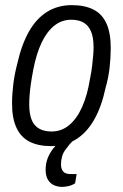

<svg xmlns="http://www.w3.org/2000/svg" viewBox="-20 -558 480 749"><path d="M179 12Q130 12 96 -5Q62 -22 44.5 -59Q27 -96 27 -154Q27 -191 32 -230.5Q37 -270 47 -308Q64 -384 93 -435Q122 -486 164 -512Q206 -538 260 -538Q310 -538 344 -521Q378 -504 395 -467Q412 -430 412 -371Q412 -333 407.5 -293.5Q403 -254 392 -216Q376 -141 347 -90.5Q318 -40 276 -14Q234 12 179 12ZM181 -45Q220 -45 250 -70Q280 -95 300.5 -141Q321 -187 331 -250Q337 -279 339.5 -301.5Q342 -324 343.5 -341.5Q345 -359 345 -374Q345 -412 335 -435.5Q325 -459 306 -470Q287 -481 258 -481Q221 -481 192 -458Q163 -435 142.5 -392Q122 -349 110 -287Q104 -256 100.5 -231.5Q97 -207 95.5 -187.5Q94 -168 94 -151Q94 -114 103.5 -90.5Q113 -67 133 -56Q153 -45 181 -45ZM223 171Q205 171 190.5 164.5Q176 158 167 143Q158 128 158 104Q158 79 166.5 58Q175 37 189 19.5Q203 2 219 -12H265L264 -8Q251 4 234.5 27Q218 50 218 84Q218 101 226.5 111Q235 121 255 121H279L273 157Q261 165 247 168Q233 171 223 171Z"/></svg>

Font: Archivo Condensed Light
Style: Italic
Weight: 300
Width: 3
Italic angle: -10°
Designer: Hector Gatti
Foundry: Omnibus-Type
Version: Version 2.001